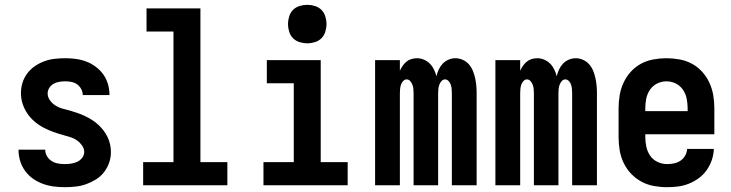

<svg xmlns="http://www.w3.org/2000/svg" viewBox="-20 -770 3040 798"><path d="M249 8Q226 8 203 5Q180 2 158 -6Q136 -14 117 -27.5Q98 -41 84.5 -59.5Q71 -78 64 -100.5Q57 -123 57 -146V-148H168V-147Q168 -133 175.5 -120.5Q183 -108 195 -100.5Q207 -93 221 -90.5Q235 -88 249 -88Q262 -88 275.5 -90Q289 -92 301 -97.5Q313 -103 321.5 -114Q330 -125 330 -138Q330 -153 321 -165.5Q312 -178 300 -186.5Q288 -195 274 -199.5Q260 -204 245 -208Q223 -214 202 -221.5Q181 -229 161 -239.5Q141 -250 123.5 -265Q106 -280 93.5 -298.5Q81 -317 74 -338.5Q67 -360 67 -383Q67 -405 73.5 -426Q80 -447 93.5 -465Q107 -483 125.5 -495.5Q144 -508 164.5 -515.5Q185 -523 207 -525.5Q229 -528 251 -528Q274 -528 296 -525Q318 -522 339 -514Q360 -506 378 -492.5Q396 -479 409 -461Q422 -443 428.5 -421Q435 -399 435 -377V-375H324Q324 -388 317.5 -400Q311 -412 300.5 -419.5Q290 -427 277 -429.5Q264 -432 251 -432Q239 -432 226.5 -430Q214 -428 203 -422Q192 -416 185 -405Q178 -394 178 -382Q178 -366 188 -352.5Q198 -339 212 -330.5Q226 -322 242 -318Q258 -314 273.5 -309.5Q289 -305 304.5 -299.5Q320 -294 334.5 -287Q349 -280 362.5 -271.5Q376 -263 388 -252Q400 -241 410 -228Q420 -215 427 -200.5Q434 -186 437.5 -170Q441 -154 441 -138Q441 -115 433.5 -93.5Q426 -72 412 -54Q398 -36 378.5 -24Q359 -12 338 -4.5Q317 3 294 5.5Q271 8 249 8Z M575 0V-96H701V-639H589V-735H813V-96H925V0Z M1075 0V-96H1201V-424H1089V-520H1313V-96H1425V0ZM1257 -590Q1241 -590 1225 -595Q1209 -600 1198 -611Q1187 -622 1182 -638Q1177 -654 1177 -670Q1177 -686 1182 -702Q1187 -718 1198 -729Q1209 -740 1225 -745Q1241 -750 1257 -750Q1273 -750 1289 -745Q1305 -740 1316 -729Q1327 -718 1332 -702Q1337 -686 1337 -670Q1337 -654 1332 -638Q1327 -622 1316 -611Q1305 -600 1289 -595Q1273 -590 1257 -590Z M1539 0V-520H1642V-476Q1647 -487 1653.5 -496.5Q1660 -506 1669 -513.5Q1678 -521 1689.5 -524.5Q1701 -528 1713 -528Q1728 -528 1742 -522Q1756 -516 1766.5 -505.5Q1777 -495 1783.5 -481.5Q1790 -468 1794 -453Q1797 -467 1803.5 -481Q1810 -495 1820 -505.5Q1830 -516 1844 -522Q1858 -528 1873 -528Q1888 -528 1903 -521.5Q1918 -515 1928.5 -503Q1939 -491 1945 -476.5Q1951 -462 1954.5 -446.5Q1958 -431 1959.5 -415.5Q1961 -400 1961 -384V0H1858V-384Q1858 -393 1857 -401.5Q1856 -410 1853.5 -418Q1851 -426 1844.5 -433Q1838 -440 1830 -440Q1821 -440 1815 -433Q1809 -426 1806 -418Q1803 -410 1802 -401.5Q1801 -393 1801 -384V0H1699V-384Q1699 -393 1698 -401.5Q1697 -410 1694 -418Q1691 -426 1685 -433Q1679 -440 1670 -440Q1662 -440 1655.5 -433Q1649 -426 1646.5 -418Q1644 -410 1643 -401.5Q1642 -393 1642 -384V0Z M2039 0V-520H2142V-476Q2147 -487 2153.5 -496.5Q2160 -506 2169 -513.5Q2178 -521 2189.5 -524.5Q2201 -528 2213 -528Q2228 -528 2242 -522Q2256 -516 2266.5 -505.5Q2277 -495 2283.5 -481.5Q2290 -468 2294 -453Q2297 -467 2303.5 -481Q2310 -495 2320 -505.5Q2330 -516 2344 -522Q2358 -528 2373 -528Q2388 -528 2403 -521.5Q2418 -515 2428.5 -503Q2439 -491 2445 -476.5Q2451 -462 2454.5 -446.5Q2458 -431 2459.5 -415.5Q2461 -400 2461 -384V0H2358V-384Q2358 -393 2357 -401.5Q2356 -410 2353.5 -418Q2351 -426 2344.5 -433Q2338 -440 2330 -440Q2321 -440 2315 -433Q2309 -426 2306 -418Q2303 -410 2302 -401.5Q2301 -393 2301 -384V0H2199V-384Q2199 -393 2198 -401.5Q2197 -410 2194 -418Q2191 -426 2185 -433Q2179 -440 2170 -440Q2162 -440 2155.5 -433Q2149 -426 2146.5 -418Q2144 -410 2143 -401.5Q2142 -393 2142 -384V0Z M2752 8Q2725 8 2697.5 3Q2670 -2 2646 -15Q2622 -28 2603 -48Q2584 -68 2572 -93Q2560 -118 2555.5 -145.5Q2551 -173 2551 -200V-320Q2551 -347 2555.5 -374Q2560 -401 2571.5 -426Q2583 -451 2601.5 -471.5Q2620 -492 2644 -505Q2668 -518 2695.5 -523Q2723 -528 2750 -528Q2777 -528 2804.5 -523Q2832 -518 2856 -505Q2880 -492 2898.5 -471.5Q2917 -451 2928.5 -426Q2940 -401 2944.5 -374Q2949 -347 2949 -320V-212H2662V-200Q2662 -180 2666.5 -159.5Q2671 -139 2682.5 -122.5Q2694 -106 2713 -97Q2732 -88 2752 -88Q2767 -88 2781.5 -91Q2796 -94 2808 -102Q2820 -110 2827.5 -123Q2835 -136 2836 -151H2947Q2946 -127 2938.5 -105Q2931 -83 2917.5 -63.5Q2904 -44 2885 -30Q2866 -16 2844 -7Q2822 2 2799 5Q2776 8 2752 8ZM2662 -308H2838V-320Q2838 -340 2834 -360Q2830 -380 2818.5 -397Q2807 -414 2788.5 -423Q2770 -432 2750 -432Q2730 -432 2711.5 -423Q2693 -414 2681.5 -397Q2670 -380 2666 -360Q2662 -340 2662 -320Z"/></svg>

Font: Iosevka Web
Style: Bold
Weight: 700
Monospace: yes
Designer: Belleve Invis
Foundry: Belleve Invis
Version: Version 28.0.3; ttfautohint (v1.8.3)